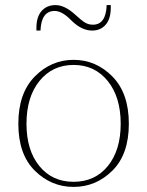

<svg xmlns="http://www.w3.org/2000/svg" viewBox="-20 -719 578 754"><path d="M84 -233Q84 -129 134.5 -67Q185 -5 269 -5Q353 -5 403.5 -67Q454 -129 454 -233Q454 -338 403 -401Q352 -464 269 -464Q186 -464 135 -401Q84 -338 84 -233ZM116.5 -418.5Q181 -484 269 -484Q357 -484 421.5 -418.5Q486 -353 486 -233Q486 -113 421.5 -49Q357 15 269 15Q181 15 116.5 -49Q52 -113 52 -233Q52 -353 116.5 -418.5ZM342 -599Q300 -599 260 -639Q224 -676 195 -676Q142 -676 139 -599H123V-609Q123 -653 143.5 -676Q164 -699 198 -699Q235 -699 277 -660Q301 -638 314.5 -630Q328 -622 345 -622Q396 -622 399 -699H415V-689Q415 -645 395 -622Q375 -599 342 -599Z"/></svg>

Font: TypoPRO Source Serif Pro
Style: Regular
Weight: 200
Designer: Frank Grießhammer
Foundry: Adobe Systems Incorporated
Version: Version 1.017;PS (version unavailable);hotconv 1.0.79;makeot